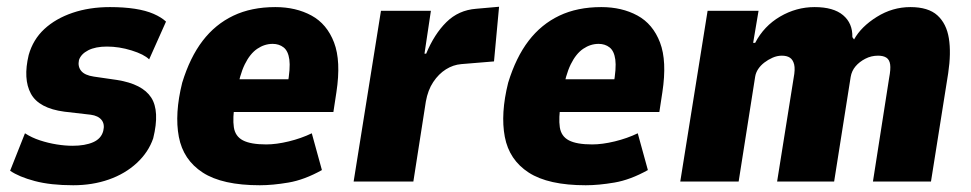

<svg xmlns="http://www.w3.org/2000/svg" viewBox="-20 -538 2878 569"><path d="M197 11Q130 11 83 -1.5Q36 -14 10 -32L54 -143Q74 -130 98.5 -122Q123 -114 148 -110Q173 -106 195 -106Q232 -106 256 -116.5Q280 -127 286 -150Q291 -170 281 -182.5Q271 -195 249 -198L171 -207Q95 -217 71.5 -260.5Q48 -304 65 -375Q78 -421 111.5 -452Q145 -483 195 -500Q245 -517 306 -517Q347 -517 379.5 -512Q412 -507 435 -497Q458 -487 472 -474L422 -362Q407 -377 370 -388.5Q333 -400 297 -400Q263 -400 241.5 -389Q220 -378 214 -360Q210 -341 220.5 -328Q231 -315 258 -311L327 -301Q402 -289 428 -249Q454 -209 434 -128Q420 -87 385.5 -55Q351 -23 302.5 -6Q254 11 197 11Z M750 11Q639 11 581 -26.5Q523 -64 510 -132.5Q497 -201 520 -293Q543 -368 580.5 -417Q618 -466 671.5 -491.5Q725 -517 796 -517Q857 -517 903 -492Q949 -467 970 -412Q991 -357 977 -265L968 -206H651L666 -303H846L832 -286Q841 -336 837.5 -361.5Q834 -387 820.5 -397.5Q807 -408 788 -408Q764 -408 742.5 -393.5Q721 -379 705.5 -347.5Q690 -316 681 -262L676 -232Q669 -188 673 -161Q677 -134 700 -122Q723 -110 769 -110Q799 -110 836 -119Q873 -128 904 -143L934 -34Q882 -5 835 3Q788 11 750 11Z M1028 0 1109 -506H1257L1238 -379H1243Q1267 -437 1303 -472.5Q1339 -508 1391 -512L1459 -518L1444 -356L1347 -348Q1323 -346 1301.5 -332.5Q1280 -319 1264 -295Q1248 -271 1242 -237L1205 0Z M1716 11Q1605 11 1547 -26.5Q1489 -64 1476 -132.5Q1463 -201 1486 -293Q1509 -368 1546.5 -417Q1584 -466 1637.5 -491.5Q1691 -517 1762 -517Q1823 -517 1869 -492Q1915 -467 1936 -412Q1957 -357 1943 -265L1934 -206H1617L1632 -303H1812L1798 -286Q1807 -336 1803.5 -361.5Q1800 -387 1786.5 -397.5Q1773 -408 1754 -408Q1730 -408 1708.5 -393.5Q1687 -379 1671.5 -347.5Q1656 -316 1647 -262L1642 -232Q1635 -188 1639 -161Q1643 -134 1666 -122Q1689 -110 1735 -110Q1765 -110 1802 -119Q1839 -128 1870 -143L1900 -34Q1848 -5 1801 3Q1754 11 1716 11Z M1996 0 2077 -506H2228L2212 -411H2218Q2244 -461 2292 -489Q2340 -517 2394 -517Q2450 -517 2478.5 -493Q2507 -469 2506 -428L2511 -421Q2532 -459 2578.5 -488Q2625 -517 2678 -517Q2731 -517 2758 -492.5Q2785 -468 2792 -424.5Q2799 -381 2790 -321L2739 0H2567L2615 -307Q2620 -333 2618 -347Q2616 -361 2607 -367Q2598 -373 2582 -373Q2562 -373 2544.5 -364Q2527 -355 2515.5 -341.5Q2504 -328 2501 -310L2452 0H2283L2332 -307Q2337 -333 2333.5 -347Q2330 -361 2321 -367Q2312 -373 2297 -373Q2283 -373 2269.5 -367Q2256 -361 2245 -352.5Q2234 -344 2227 -333.5Q2220 -323 2218 -311L2169 0Z"/></svg>

Font: Nunito Sans 7pt Condensed Black
Style: Italic
Weight: 900
Width: 3
Italic angle: -9°
Designer: Vernon Adams
Foundry: Vernon Adams
Version: Version 3.101;gftools[0.9.27]